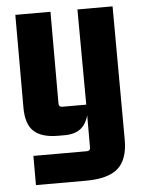

<svg xmlns="http://www.w3.org/2000/svg" viewBox="-51 -531 584 773"><g transform="rotate(-5 241.0 -145.0)"><path d="M279 82Q293 82 293 68V-105H298Q298 -53 273.5 -21.5Q249 10 196 10H170Q103 10 71.5 -19Q40 -48 40 -115V-490H182V-119Q182 -105 196 -105H293L291 -490H433L435 50Q435 129 395 164.5Q355 200 265 200H63V82Z"/></g></svg>

Font: Gemunu Libre ExtraLight ExtraBold
Style: Regular
Weight: 800
Version: Version 1.100